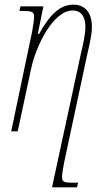

<svg xmlns="http://www.w3.org/2000/svg" viewBox="-20 -563 461 823"><path d="M28 0H56L112 -262C134 -371 210 -518 291 -518C336 -518 346 -480 346 -449C346 -414 335 -367 328 -339L203 240H310L315 220H293C251 220 246 216 246 194C246 184 250 157 255 133L356 -339C362 -365 374 -411 374 -449C374 -498 352 -543 295 -543C241 -543 197 -507 147 -417H142L166 -536H68L63 -516H77C119 -516 126 -512 126 -490C126 -474 121 -448 118 -429Z"/></svg>

Font: Noto Serif Condensed Thin
Style: Italic
Weight: 100
Width: 3
Italic angle: -12°
Designer: Monotype Design Team
Foundry: Monotype Imaging Inc.
Version: Version 2.013